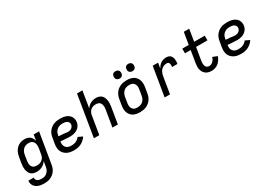

<svg xmlns="http://www.w3.org/2000/svg" viewBox="14 -1749 4171 2985"><g transform="rotate(-30 2100.0 -256.5)"><path d="M217 223Q191 223 165.5 220Q140 217 116.5 209.5Q93 202 73 188.5Q53 175 39 155.5Q25 136 19 111.5Q13 87 17 61H113Q110 81 119 97.5Q128 114 144 123.5Q160 133 178.5 136Q197 139 217 139Q234 139 251 136Q268 133 283.5 125Q299 117 312.5 104.5Q326 92 336 77Q346 62 351.5 45.5Q357 29 360 12L376 -84Q361 -62 341.5 -44Q322 -26 298.5 -14Q275 -2 250 3Q225 8 200 8Q172 8 145.5 0.5Q119 -7 100 -25Q81 -43 70.5 -67.5Q60 -92 56 -119Q52 -146 53 -174.5Q54 -203 59 -231L76 -331Q80 -356 88 -381Q96 -406 109.5 -429Q123 -452 142 -471.5Q161 -491 184.5 -504Q208 -517 234 -522.5Q260 -528 285 -528Q311 -528 336.5 -521.5Q362 -515 381 -500Q400 -485 412.5 -463Q425 -441 431 -416L448 -520H545L454 26Q450 53 440.5 79.5Q431 106 414 130Q397 154 374 172.5Q351 191 324.5 202.5Q298 214 271 218.5Q244 223 217 223ZM251 -76Q275 -76 299.5 -82.5Q324 -89 345 -105.5Q366 -122 378 -145Q390 -168 393 -192L410 -292Q413 -311 413.5 -329.5Q414 -348 410.5 -365.5Q407 -383 398.5 -398.5Q390 -414 377 -424.5Q364 -435 346 -439.5Q328 -444 309 -444Q293 -444 276 -440.5Q259 -437 243.5 -429Q228 -421 215 -408.5Q202 -396 192.5 -381Q183 -366 178 -350Q173 -334 170 -317L154 -217Q151 -200 150.5 -182Q150 -164 153 -147.5Q156 -131 165 -117Q174 -103 187 -93Q200 -83 217 -79.5Q234 -76 251 -76Z M874 8Q841 8 809 3Q777 -2 749.5 -16Q722 -30 700 -52.5Q678 -75 667 -103.5Q656 -132 654.5 -165Q653 -198 659 -231L676 -331Q680 -359 690 -386Q700 -413 717.5 -437Q735 -461 759 -479.5Q783 -498 810.5 -509Q838 -520 866 -524Q894 -528 921 -528Q949 -528 975.5 -524.5Q1002 -521 1026.5 -512Q1051 -503 1072 -487.5Q1093 -472 1106 -450Q1119 -428 1124 -401.5Q1129 -375 1124 -348Q1121 -327 1111 -306.5Q1101 -286 1086 -269.5Q1071 -253 1051.5 -240.5Q1032 -228 1011.5 -221Q991 -214 969.5 -211Q948 -208 927 -208Q905 -208 883.5 -209.5Q862 -211 840.5 -212Q819 -213 797 -214.5Q775 -216 754 -219V-217Q750 -198 750.5 -179Q751 -160 757.5 -143Q764 -126 775 -112.5Q786 -99 802 -90.5Q818 -82 836.5 -79Q855 -76 874 -76Q894 -76 914 -79.5Q934 -83 953.5 -91.5Q973 -100 990 -114Q1007 -128 1019 -146L1098 -108Q1080 -80 1054.5 -57Q1029 -34 999 -19Q969 -4 937 2Q905 8 874 8ZM930 -287Q946 -287 962.5 -291Q979 -295 993.5 -304.5Q1008 -314 1017.5 -328.5Q1027 -343 1030 -359Q1034 -380 1025 -398Q1016 -416 999.5 -426.5Q983 -437 962.5 -440.5Q942 -444 922 -444Q904 -444 886.5 -441.5Q869 -439 852.5 -431.5Q836 -424 821 -412Q806 -400 795.5 -384.5Q785 -369 779 -352Q773 -335 770 -317L768 -303Q788 -299 808.5 -298.5Q829 -298 850 -296.5Q871 -295 890.5 -291Q910 -287 930 -287Z M1229 0 1350 -735H1447L1398 -437Q1412 -459 1431.5 -477Q1451 -495 1473 -506.5Q1495 -518 1519.5 -523Q1544 -528 1567 -528Q1595 -528 1621.5 -520Q1648 -512 1667 -494Q1686 -476 1696 -451.5Q1706 -427 1710 -400Q1714 -373 1712.5 -345Q1711 -317 1707 -289L1659 0H1562L1612 -303Q1615 -320 1615 -337.5Q1615 -355 1612 -371.5Q1609 -388 1601 -402.5Q1593 -417 1580.5 -426.5Q1568 -436 1551 -440Q1534 -444 1517 -444Q1493 -444 1469 -437Q1445 -430 1425.5 -413.5Q1406 -397 1395 -374.5Q1384 -352 1380 -328L1326 0Z M2055 8Q2023 8 1992.5 2.5Q1962 -3 1936 -17.5Q1910 -32 1891.5 -55.5Q1873 -79 1863.5 -107.5Q1854 -136 1854 -167.5Q1854 -199 1859 -231L1876 -331Q1880 -358 1890 -385Q1900 -412 1917 -436Q1934 -460 1958 -478.5Q1982 -497 2008.5 -508Q2035 -519 2063 -523.5Q2091 -528 2118 -528Q2150 -528 2180.5 -522.5Q2211 -517 2237.5 -502.5Q2264 -488 2282.5 -464.5Q2301 -441 2310 -412.5Q2319 -384 2319.5 -352.5Q2320 -321 2315 -289L2298 -189Q2294 -162 2284 -135Q2274 -108 2257 -84Q2240 -60 2216 -41.5Q2192 -23 2165.5 -12Q2139 -1 2110.5 3.5Q2082 8 2055 8ZM2056 -76Q2073 -76 2090 -79Q2107 -82 2124 -89.5Q2141 -97 2155 -109.5Q2169 -122 2179 -137Q2189 -152 2195 -169Q2201 -186 2203 -203L2220 -303Q2223 -321 2223.5 -338.5Q2224 -356 2219.5 -373Q2215 -390 2206 -404Q2197 -418 2183.5 -427.5Q2170 -437 2152.5 -440.5Q2135 -444 2117 -444Q2100 -444 2083 -441Q2066 -438 2049.5 -430.5Q2033 -423 2019 -410.5Q2005 -398 1995 -383Q1985 -368 1979 -351Q1973 -334 1970 -317L1954 -217Q1951 -199 1950.5 -181.5Q1950 -164 1954 -147Q1958 -130 1967.5 -116Q1977 -102 1990 -92.5Q2003 -83 2020.5 -79.5Q2038 -76 2056 -76ZM2270 -604Q2254 -604 2239.5 -610Q2225 -616 2216 -627.5Q2207 -639 2205 -654.5Q2203 -670 2205 -686Q2207 -697 2212.5 -707Q2218 -717 2227.5 -724Q2237 -731 2248 -733.5Q2259 -736 2270 -736Q2286 -736 2300.5 -730Q2315 -724 2323.5 -712.5Q2332 -701 2334.5 -685.5Q2337 -670 2334 -654Q2332 -643 2326.5 -633Q2321 -623 2312 -616Q2303 -609 2292 -606.5Q2281 -604 2270 -604ZM2040 -604Q2024 -604 2009.5 -610Q1995 -616 1986 -627.5Q1977 -639 1975 -654.5Q1973 -670 1975 -686Q1977 -697 1982.5 -707Q1988 -717 1997.5 -724Q2007 -731 2018 -733.5Q2029 -736 2040 -736Q2056 -736 2070.5 -730Q2085 -724 2093.5 -712.5Q2102 -701 2104.5 -685.5Q2107 -670 2104 -654Q2102 -643 2096.5 -633Q2091 -623 2082 -616Q2073 -609 2062 -606.5Q2051 -604 2040 -604Z M2499 0 2585 -520H2681L2665 -425Q2678 -447 2695 -467Q2712 -487 2733.5 -501Q2755 -515 2779.5 -521.5Q2804 -528 2827 -528Q2848 -528 2868 -522.5Q2888 -517 2902 -504Q2916 -491 2924 -473Q2932 -455 2935 -434.5Q2938 -414 2936.5 -393.5Q2935 -373 2932 -352H2835Q2837 -362 2837.5 -372.5Q2838 -383 2837.5 -393Q2837 -403 2834.5 -412.5Q2832 -422 2826 -429.5Q2820 -437 2810.5 -440.5Q2801 -444 2790 -444Q2772 -444 2754 -439.5Q2736 -435 2719 -425Q2702 -415 2688.5 -400Q2675 -385 2666.5 -368Q2658 -351 2652.5 -333Q2647 -315 2644 -297L2595 0Z M3344 8Q3315 8 3288 1.5Q3261 -5 3239.5 -20.5Q3218 -36 3203.5 -59Q3189 -82 3182.5 -109Q3176 -136 3177 -165Q3178 -194 3183 -223L3218 -436H3116V-520H3232L3267 -735H3364L3329 -520H3519V-436H3315L3277 -209Q3275 -194 3274 -179Q3273 -164 3274 -149.5Q3275 -135 3280 -121.5Q3285 -108 3294 -97Q3303 -86 3316 -81Q3329 -76 3345 -76Q3363 -76 3382 -84Q3401 -92 3415.5 -107Q3430 -122 3439.5 -140Q3449 -158 3455 -176L3537 -143Q3526 -113 3508 -84.5Q3490 -56 3464.5 -34.5Q3439 -13 3407 -2.5Q3375 8 3344 8Z M3874 8Q3841 8 3809 3Q3777 -2 3749.5 -16Q3722 -30 3700 -52.5Q3678 -75 3667 -103.5Q3656 -132 3654.5 -165Q3653 -198 3659 -231L3676 -331Q3680 -359 3690 -386Q3700 -413 3717.5 -437Q3735 -461 3759 -479.5Q3783 -498 3810.5 -509Q3838 -520 3866 -524Q3894 -528 3921 -528Q3949 -528 3975.5 -524.5Q4002 -521 4026.5 -512Q4051 -503 4072 -487.5Q4093 -472 4106 -450Q4119 -428 4124 -401.5Q4129 -375 4124 -348Q4121 -327 4111 -306.5Q4101 -286 4086 -269.5Q4071 -253 4051.5 -240.5Q4032 -228 4011.5 -221Q3991 -214 3969.5 -211Q3948 -208 3927 -208Q3905 -208 3883.5 -209.5Q3862 -211 3840.5 -212Q3819 -213 3797 -214.5Q3775 -216 3754 -219V-217Q3750 -198 3750.5 -179Q3751 -160 3757.5 -143Q3764 -126 3775 -112.5Q3786 -99 3802 -90.5Q3818 -82 3836.5 -79Q3855 -76 3874 -76Q3894 -76 3914 -79.5Q3934 -83 3953.5 -91.5Q3973 -100 3990 -114Q4007 -128 4019 -146L4098 -108Q4080 -80 4054.5 -57Q4029 -34 3999 -19Q3969 -4 3937 2Q3905 8 3874 8ZM3930 -287Q3946 -287 3962.5 -291Q3979 -295 3993.5 -304.5Q4008 -314 4017.5 -328.5Q4027 -343 4030 -359Q4034 -380 4025 -398Q4016 -416 3999.5 -426.5Q3983 -437 3962.5 -440.5Q3942 -444 3922 -444Q3904 -444 3886.5 -441.5Q3869 -439 3852.5 -431.5Q3836 -424 3821 -412Q3806 -400 3795.5 -384.5Q3785 -369 3779 -352Q3773 -335 3770 -317L3768 -303Q3788 -299 3808.5 -298.5Q3829 -298 3850 -296.5Q3871 -295 3890.5 -291Q3910 -287 3930 -287Z"/></g></svg>

Font: Iosevka Custom Medium
Style: Italic
Weight: 500
Italic angle: -9°
Designer: Belleve Invis
Foundry: Belleve Invis
Version: Version 27.0.1